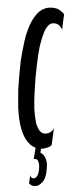

<svg xmlns="http://www.w3.org/2000/svg" viewBox="-57 -674 330 881"><g transform="rotate(5 108.0 -233.0)"><path d="M204.1 -618.2Q204.1 -618.2 204.1 -618.2Q204.1 -618.2 204.1 -618.2Q201.2 -622.1 196.3 -626Q190.4 -630.9 183.6 -634.8Q176.8 -639.6 167 -641.6Q158.2 -643.6 147.5 -643.6Q147.5 -643.6 147.5 -643.6Q147.5 -643.6 147.5 -643.6Q129.9 -643.6 115.2 -637.7Q101.6 -631.8 89.8 -621.1Q78.1 -609.4 68.4 -592.8Q58.6 -576.2 50.8 -554.7Q43.9 -533.2 38.1 -507.8Q33.2 -482.4 30.3 -452.1Q26.4 -421.9 24.4 -388.7Q23.4 -355.5 23.4 -319.3Q23.4 -319.3 23.4 -319.3Q23.4 -319.3 23.4 -319.3Q23.4 -285.2 24.4 -254.9Q26.4 -224.6 29.3 -197.3Q31.2 -168.9 36.1 -144.5Q40 -120.1 46.9 -98.6Q52.7 -78.1 61.5 -60.5Q69.3 -43.9 79.1 -31.2Q88.9 -18.6 100.6 -9.8Q112.3 -1 127 2.9Q127 2.9 125 30.3Q123 56.6 123 56.6Q123 56.6 123 56.6Q123 56.6 123 56.6Q124 56.6 126 55.7Q127 55.7 127.9 54.7Q128.9 54.7 129.9 54.7Q129.9 54.7 130.9 54.7Q130.9 54.7 130.9 54.7Q130.9 54.7 130.9 54.7Q140.6 54.7 145.5 66.4Q151.4 77.1 151.4 99.6Q151.4 99.6 151.4 99.6Q151.4 99.6 151.4 99.6Q151.4 111.3 149.4 119.1Q148.4 127.9 144.5 132.8Q141.6 138.7 137.7 141.6Q133.8 143.6 128.9 143.6Q128.9 143.6 128.9 143.6Q128.9 143.6 128.9 143.6Q124 143.6 119.1 140.6Q115.2 137.7 113.3 130.9Q113.3 130.9 112.3 149.4Q111.3 168 111.3 168Q111.3 168 111.3 168Q111.3 168 111.3 168Q115.2 172.9 122.1 175.8Q127.9 178.7 135.7 178.7Q135.7 178.7 135.7 178.7Q135.7 178.7 135.7 178.7Q144.5 178.7 153.3 174.8Q162.1 169.9 169.9 160.2Q178.7 150.4 182.6 134.8Q186.5 120.1 186.5 99.6Q186.5 99.6 186.5 99.6Q186.5 99.6 186.5 99.6Q186.5 82 184.6 68.4Q181.6 54.7 175.8 45.9Q170.9 37.1 164.1 31.2Q158.2 26.4 151.4 24.4Q151.4 24.4 151.4 14.6Q152.3 5.9 152.3 5.9Q152.3 5.9 152.3 5.9Q152.3 5.9 152.3 5.9Q159.2 4.9 166 2.9Q172.9 1 179.7 -2Q186.5 -3.9 191.4 -7.8Q196.3 -11.7 199.2 -14.6Q199.2 -14.6 201.2 -54.7Q203.1 -93.8 203.1 -93.8Q203.1 -93.8 203.1 -93.8Q203.1 -93.8 203.1 -93.8Q201.2 -87.9 197.3 -83Q193.4 -78.1 188.5 -74.2Q182.6 -69.3 175.8 -67.4Q169.9 -65.4 162.1 -65.4Q162.1 -65.4 162.1 -65.4Q162.1 -65.4 162.1 -65.4Q153.3 -65.4 145.5 -70.3Q137.7 -75.2 131.8 -85Q125 -94.7 120.1 -107.4Q116.2 -121.1 112.3 -137.7Q108.4 -155.3 105.5 -175.8Q103.5 -195.3 101.6 -218.8Q100.6 -242.2 99.6 -267.6Q98.6 -292 98.6 -319.3Q98.6 -319.3 98.6 -319.3Q98.6 -319.3 98.6 -319.3Q98.6 -345.7 99.6 -371.1Q100.6 -396.5 101.6 -419.9Q103.5 -443.4 105.5 -462.9Q108.4 -482.4 112.3 -500Q116.2 -517.6 120.1 -530.3Q125 -543.9 130.9 -553.7Q136.7 -563.5 144.5 -568.4Q152.3 -573.2 161.1 -573.2Q161.1 -573.2 161.1 -573.2Q161.1 -573.2 161.1 -573.2Q168.9 -573.2 175.8 -571.3Q182.6 -568.4 186.5 -565.4Q191.4 -560.5 195.3 -555.7Q199.2 -551.8 201.2 -546.9Q201.2 -546.9 202.1 -582Q204.1 -618.2 204.1 -618.2Z"/></g></svg>

Font: AgendaMediumCondGoodkids
Style: AgendaMediumCondGoodkids
Weight: 500
Designer: ""
Version: ""